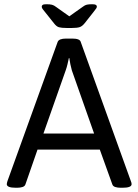

<svg xmlns="http://www.w3.org/2000/svg" viewBox="-20 -884 653 906"><path d="M55 2Q12 2 12 -15Q12 -18 13 -21.5Q14 -25 15 -29L252 -686Q258 -702 292 -702H321Q357 -702 361 -686L598 -28Q601 -21 601 -15Q601 2 558 2H550Q535 2 524 -1.5Q513 -5 510 -14L451 -178H157L100 -14Q97 -5 86 -1.5Q75 2 60 2ZM185 -254H424L319 -552Q315 -566 312 -581Q309 -596 307 -610H305Q302 -596 298.5 -581Q295 -566 290 -552ZM294 -752Q270 -752 258 -755.5Q246 -759 234 -775L191 -829Q181 -841 179 -845Q177 -849 177 -853Q177 -858 181.5 -861Q186 -864 199 -864Q216 -864 225.5 -861.5Q235 -859 245 -851L307 -807L372 -853Q381 -860 390 -862Q399 -864 415 -864Q428 -864 432.5 -861Q437 -858 437 -853Q437 -849 434.5 -845Q432 -841 421 -827L380 -775Q368 -760 356 -756Q344 -752 320 -752Z"/></svg>

Font: Asap
Style: Regular
Weight: 400
Designer: Pablo Cosgaya
Foundry: Omnibus-Type
Version: Version 3.001